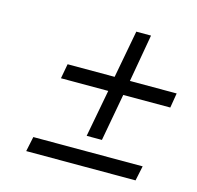

<svg xmlns="http://www.w3.org/2000/svg" viewBox="-80 -602 688 670"><g transform="rotate(15 263.5 -267.0)"><path d="M356 -346.2H524.9L516.1 -293H346.2L314.9 -122.1H259.8L292 -293H121.1L130.9 -346.2H300.8L333 -518.1H386.2ZM476.1 -69.8 464.8 -16.1H69.8L81.1 -69.8Z"/></g></svg>

Font: Common Serif News
Style: Italic
Weight: 450
Italic angle: -12°
Designer: Philipp H. Poll, Khaled Hosny
Foundry: Stefan Peev, Context Ltd.
Version: Version 1.026